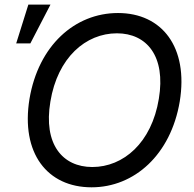

<svg xmlns="http://www.w3.org/2000/svg" viewBox="-20 -793 833 823"><path d="M750.4 -357.6C788.7 -591.3 674 -737.2 485.8 -737.2C300.4 -737.2 144.9 -597.3 106.5 -369.7C68.2 -136 182.9 9.9 372.5 9.9C556.1 9.9 712 -130 750.4 -357.6ZM49.4 -606.9H110.1L196.4 -773.4H101.6ZM196 -357.6C226.9 -546.5 347.7 -650.2 481.2 -650.2C608.7 -650.2 691.4 -552.6 660.9 -369.7C630 -180.8 508.9 -77.1 375.7 -77.1C248.2 -77.1 165.1 -174.4 196 -357.6Z"/></svg>

Font: Margiela Sans Text
Style: Italic
Weight: 400
Italic angle: -9.39999°
Designer: Stefan Endress, Andreas Faust
Version: Version 1.100;FEAKit 1.0